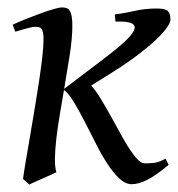

<svg xmlns="http://www.w3.org/2000/svg" viewBox="-20 -477 479 517"><path d="M174.8 -406.7Q174.8 -375 168 -330.6Q161.1 -286.1 152.8 -237.8L257.8 -317.4Q291.5 -342.8 313 -362.3Q334.5 -381.8 340.6 -394.8Q346.7 -407.7 335.2 -413.8Q323.7 -419.9 291 -418.9L289.1 -438Q317.9 -441.9 344.5 -448Q371.1 -454.1 401.9 -454.1Q425.3 -454.1 432.1 -447.3Q439 -440.4 439 -423.8Q439 -416.5 429.7 -403.1Q420.4 -389.6 401.4 -371.3Q382.3 -353 353 -330.6Q323.7 -308.1 283.2 -282.7L225.6 -246.6Q238.8 -231.9 251.7 -210.4Q264.6 -189 277.6 -165.8Q290.5 -142.6 303 -119.6Q315.4 -96.7 327.1 -78.4Q338.9 -60.1 349.6 -48.6Q360.4 -37.1 370.1 -37.1Q381.3 -37.1 394.3 -38.3Q407.2 -39.6 425.8 -49.8L434.1 -33.2Q401.9 -5.9 377.7 6.6Q353.5 19 335 19Q317.4 19 300.8 3.2Q284.2 -12.7 268.1 -37.6Q252 -62.5 237.1 -92.5Q222.2 -122.6 207.5 -150.6Q192.9 -178.7 179.2 -201.7Q165.5 -224.6 152.3 -234.9Q146.5 -201.2 140.9 -167.7Q135.3 -134.3 131.8 -104.7Q128.4 -75.2 127.9 -51.5Q127.4 -27.8 131.8 -13.2Q125 -9.8 115 -5.4Q105 -1 94.7 3.7Q84.5 8.3 74.7 12.5Q64.9 16.6 59.1 20L42 4.9Q44.4 -14.2 49.6 -44.2Q54.7 -74.2 60.8 -109.6Q66.9 -145 73.2 -183.3Q79.6 -221.7 85 -257.1Q90.3 -292.5 93.8 -322.3Q97.2 -352.1 97.2 -370.6Q97.2 -382.8 95.7 -389.6Q94.2 -396.5 91.3 -399.9Q88.4 -403.3 84 -404.1Q79.6 -404.8 73.7 -404.8Q69.8 -404.8 61 -402.8Q52.2 -400.9 43.5 -398.2Q34.7 -395.5 27.8 -393.6Q21 -391.6 21 -391.6L14.2 -410.6Q34.7 -419.9 55.7 -428.2Q76.7 -436.5 94.7 -442.9Q112.8 -449.2 126.5 -453.1Q140.1 -457 146 -457Q152.8 -457 158.2 -455.6Q163.6 -454.1 167.2 -449Q170.9 -443.8 172.9 -433.8Q174.8 -423.8 174.8 -406.7Z"/></svg>

Font: Gentium
Style: Italic
Weight: 400
Italic angle: -7°
Designer: J. Victor Gaultney
Version: Version 1.02; 2005; OFL release